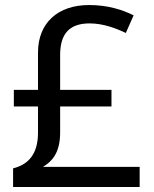

<svg xmlns="http://www.w3.org/2000/svg" viewBox="-20 -743 612 763"><path d="M334 -723C211 -723 131 -653 131 -534V-386H35V-320H131V-215C131 -127 89 -88 32 -74V0H535V-80H151C186 -101 219 -135 219 -216V-320H423V-386H219V-525C219 -613 260 -650 336 -650C390 -650 440 -631 480 -612L511 -682C465 -705 407 -723 334 -723Z"/></svg>

Font: Noto Sans Runic
Style: Regular
Weight: 400
Designer: Monotype Design Team
Foundry: Monotype Imaging Inc.
Version: Version 2.002